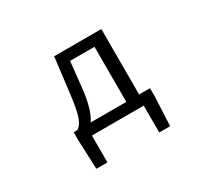

<svg xmlns="http://www.w3.org/2000/svg" viewBox="-144 -771 1288 1191"><g transform="rotate(-30 500.0 -175.5)"><path d="M427.7 -468.8 408.2 -285.2Q392.6 -140.6 347.7 -74.2H602.5V-468.8ZM694.3 -74.2H772.5V-16.6L762.7 192.4H684.6V0H313.5V192.4H234.4L225.6 -16.6V-74.2H251Q277.3 -86.9 294.9 -133.3Q312.5 -179.7 327.1 -301.8L356.4 -543H694.3Z"/></g></svg>

Font: GenEi Gothic M Regular
Style: Regular
Weight: 400
Designer: o_tamon (Modified); [Source Han Sans]
Ryoko NISHIZUKA  (kana & ideographs); Paul D. Hunt (Latin, Greek & Cyrillic); Wenl
Version: Version 1.1a;Original Version 1.004